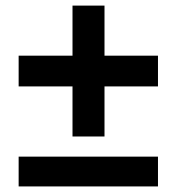

<svg xmlns="http://www.w3.org/2000/svg" viewBox="-20 -670 634 689"><path d="M355 -649.9V-470.2H546.9V-359.9H355V-180.2H240.2V-359.9H46.9V-470.2H240.2V-649.9ZM46.9 -1V-107.9H546.9V-1Z"/></svg>

Font: Human Sans
Style: Bold
Weight: 700
Designer: Tim Radville
Foundry: Continuum
Version: Version 1.000;FEAKit 1.0